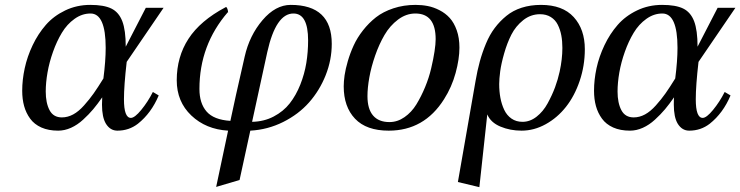

<svg xmlns="http://www.w3.org/2000/svg" viewBox="-20 -522 3027 785"><path d="M498 -269Q486.8 -171.9 486.8 -116.2Q486.8 -40 515.1 -40Q530.8 -40 557.6 -72.8Q584.5 -105.5 605 -146L628.9 -131.8Q598.6 -59.6 543.9 -16.1Q507.3 12.2 460 12.2Q430.7 12.2 413.1 -16.1Q397 -42.5 397 -94.2Q397 -114.3 397.9 -124Q378.9 -96.7 361.1 -75.4Q343.3 -54.2 319.8 -32.7Q296.4 -11.2 270.3 0.5Q244.1 12.2 217.8 12.2Q178.2 12.2 149.2 -0.7Q120.1 -13.7 103.3 -36.9Q86.4 -60.1 78.6 -88.4Q70.8 -116.7 70.8 -150.9Q70.8 -195.8 81.1 -243.2Q91.3 -290.5 113.5 -337.2Q135.7 -383.8 167.5 -420.2Q199.2 -456.5 246.3 -479.2Q293.5 -502 349.1 -502Q404.8 -502 435.3 -487.1Q465.8 -472.2 480 -435.3Q494.1 -398.4 494.1 -331.1L576.2 -490.2H648.9ZM402.8 -201.2Q412.1 -273.4 412.1 -326.2Q412.1 -466.8 350.1 -466.8Q315.4 -466.8 284.7 -444.8Q253.9 -422.9 232.9 -387.9Q211.9 -353 196.8 -310.3Q181.6 -267.6 174.3 -225.8Q167 -184.1 167 -147.9Q167 -101.1 182.6 -71.5Q198.2 -42 232.9 -42Q256.8 -42 279.3 -54.2Q301.8 -66.4 323.7 -91.1Q345.7 -115.7 362.8 -139.9Q379.9 -164.1 402.8 -201.2Z M959.5 213.9 863.8 242.2 912.6 12.2Q821.8 6.8 762.2 -49.8Q702.6 -106.4 702.6 -193.8Q702.6 -289.6 750.7 -363.5Q798.8 -437.5 901.9 -492.2L903.8 -493.2Q907.2 -493.2 909.9 -485.4Q912.6 -477.5 912.6 -470.2L911.6 -472.2Q795.4 -337.9 795.4 -158.2Q795.4 -99.6 824.7 -65.9Q854 -32.2 921.9 -27.8Q939 -110.4 980.5 -291Q1000 -377 1053.2 -439.5Q1106.4 -502 1168.5 -502Q1336.4 -502 1336.4 -342.8Q1336.4 -276.9 1311.5 -214.4Q1286.6 -151.9 1243.7 -103.3Q1200.7 -54.7 1137.7 -23.2Q1074.7 8.3 1003.4 12.2ZM1010.7 -23.9Q1059.6 -24.9 1099.1 -45.7Q1138.7 -66.4 1164.6 -99.4Q1190.4 -132.3 1207.8 -176Q1225.1 -219.7 1232.4 -264.6Q1239.7 -309.6 1239.7 -356.9Q1239.7 -466.8 1179.7 -466.8Q1107.9 -466.8 1072.8 -309.1Z M1385.3 -168.9Q1385.3 -189 1388.9 -214.4Q1392.6 -239.7 1402.1 -272.2Q1411.6 -304.7 1426 -336.2Q1440.4 -367.7 1464.1 -397.9Q1487.8 -428.2 1517.1 -451.2Q1546.4 -474.1 1588.4 -488Q1630.4 -502 1679.2 -502Q1705.1 -502 1729 -497.3Q1752.9 -492.7 1777.1 -480.2Q1801.3 -467.8 1818.8 -448.5Q1836.4 -429.2 1847.4 -398.2Q1858.4 -367.2 1858.4 -327.1Q1858.4 -281.2 1842.8 -223.6Q1827.1 -166 1795.4 -116.2Q1714.4 12.2 1569.3 12.2Q1478 12.2 1431.6 -36.6Q1385.3 -85.4 1385.3 -168.9ZM1482.4 -128.9Q1482.4 -76.2 1505.4 -49.6Q1528.3 -22.9 1572.3 -22.9Q1605 -22.9 1633.8 -43Q1662.6 -63 1682.4 -95.2Q1702.1 -127.4 1718 -165.8Q1733.9 -204.1 1742.9 -242.7Q1752 -281.2 1756.6 -311.8Q1761.2 -342.3 1761.2 -361.8Q1761.2 -466.8 1678.2 -466.8Q1640.6 -466.8 1607.4 -441.9Q1574.2 -417 1552 -378.9Q1529.8 -340.8 1513.7 -294.4Q1497.6 -248 1490 -205.3Q1482.4 -162.6 1482.4 -128.9Z M1972.2 -54.2 1939.9 243.2 1852.1 222.2 1924.3 -190.9Q1931.6 -233.9 1941.7 -270.5Q1951.7 -307.1 1966.8 -343.5Q1981.9 -379.9 2002.7 -407.5Q2023.4 -435.1 2050.3 -457Q2077.1 -479 2113 -490.5Q2148.9 -502 2191.9 -502Q2280.3 -502 2325.7 -452.1Q2371.1 -402.3 2371.1 -320.8Q2371.1 -253.4 2350.1 -191.4Q2329.1 -129.4 2293.9 -85Q2258.8 -40.5 2211.2 -14.2Q2163.6 12.2 2112.3 12.2Q2065.9 12.2 2026.1 -4.4Q1986.3 -21 1972.2 -54.2ZM2268.1 -229Q2279.3 -280.3 2279.3 -326.2Q2279.3 -354 2274.9 -377.4Q2270.5 -400.9 2260.5 -420.9Q2250.5 -440.9 2231.9 -452.4Q2213.4 -463.9 2188 -463.9Q2149.9 -463.9 2119.1 -439.5Q2088.4 -415 2070.8 -380.4Q2053.2 -345.7 2041.3 -303.7Q2029.3 -261.7 2025.1 -230.5Q2021 -199.2 2021 -178.2Q2021 -148.4 2025.9 -122.1Q2030.8 -95.7 2041.5 -73Q2052.2 -50.3 2071.3 -37.1Q2090.3 -23.9 2116.2 -23.9Q2147 -23.9 2173.8 -44.9Q2200.7 -65.9 2219 -99.4Q2237.3 -132.8 2249.3 -165Q2261.2 -197.3 2268.1 -229Z M2835.9 -269Q2824.7 -171.9 2824.7 -116.2Q2824.7 -40 2853 -40Q2868.7 -40 2895.5 -72.8Q2922.4 -105.5 2942.9 -146L2966.8 -131.8Q2936.5 -59.6 2881.8 -16.1Q2845.2 12.2 2797.9 12.2Q2768.6 12.2 2751 -16.1Q2734.9 -42.5 2734.9 -94.2Q2734.9 -114.3 2735.8 -124Q2716.8 -96.7 2699 -75.4Q2681.2 -54.2 2657.7 -32.7Q2634.3 -11.2 2608.2 0.5Q2582 12.2 2555.7 12.2Q2516.1 12.2 2487.1 -0.7Q2458 -13.7 2441.2 -36.9Q2424.3 -60.1 2416.5 -88.4Q2408.7 -116.7 2408.7 -150.9Q2408.7 -195.8 2418.9 -243.2Q2429.2 -290.5 2451.4 -337.2Q2473.6 -383.8 2505.4 -420.2Q2537.1 -456.5 2584.2 -479.2Q2631.3 -502 2687 -502Q2742.7 -502 2773.2 -487.1Q2803.7 -472.2 2817.9 -435.3Q2832 -398.4 2832 -331.1L2914.1 -490.2H2986.8ZM2740.7 -201.2Q2750 -273.4 2750 -326.2Q2750 -466.8 2688 -466.8Q2653.3 -466.8 2622.6 -444.8Q2591.8 -422.9 2570.8 -387.9Q2549.8 -353 2534.7 -310.3Q2519.5 -267.6 2512.2 -225.8Q2504.9 -184.1 2504.9 -147.9Q2504.9 -101.1 2520.5 -71.5Q2536.1 -42 2570.8 -42Q2594.7 -42 2617.2 -54.2Q2639.6 -66.4 2661.6 -91.1Q2683.6 -115.7 2700.7 -139.9Q2717.8 -164.1 2740.7 -201.2Z"/></svg>

Font: Linguistics Pro
Style: Italic
Weight: 400
Italic angle: -12°
Designer: Stefan Peev, Context Ltd
Foundry: Stefan Peev, Context Ltd
Version: Version 001.000